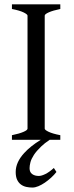

<svg xmlns="http://www.w3.org/2000/svg" viewBox="-20 -635 338 872"><path d="M165 0H34.2V-21Q67.4 -27.8 86.2 -35.9Q105 -43.9 105 -50.8V-564Q105 -569.8 87.2 -578.6Q69.3 -587.4 34.2 -594.2V-615.2H253.9V-594.2Q220.7 -587.4 201.9 -579.1Q183.1 -570.8 183.1 -564V-50.8Q183.1 -44.9 200.9 -36.4Q218.8 -27.8 253.9 -21V0H205.6Q182.6 15.1 167 30.3Q145.5 50.8 133.8 68.8Q122.1 86.9 118.2 102.1Q114.3 117.2 114.3 128.9Q114.3 147 126 155.5Q137.7 164.1 156.2 164.1Q168.5 164.1 186.3 155.3Q204.1 146.5 224.6 127.9L236.3 146Q226.1 159.2 212.2 171.9Q198.2 184.6 183.6 194.6Q168.9 204.6 154.3 210.7Q139.6 216.8 127.4 216.8Q113.3 216.8 99.6 213.9Q85.9 210.9 75.2 203.1Q64.5 195.3 57.9 181.6Q51.3 168 51.3 146Q51.3 102.1 89.8 60.1Q117.7 29.3 165 0Z"/></svg>

Font: Akkhara
Style: Regular
Weight: 400
Designer: J. Victor Gaultney
Version: Version 1.00 June 13, 2006, initial release